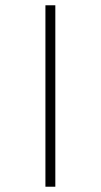

<svg xmlns="http://www.w3.org/2000/svg" viewBox="-20 -677 382 727"><path d="M152 -657H189.5V30H152Z"/></svg>

Font: Anek Bangla Medium ExtraLight
Style: Regular
Weight: 250
Version: Version 1.003